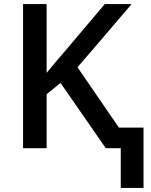

<svg xmlns="http://www.w3.org/2000/svg" viewBox="-20 -734 748 951"><path d="M568.8 -102.1H690.9V196.8H578.1V0H503.9L279.8 -323.2L210.9 -267.1V0H94.2V-713.9H210.9V-373Q258.8 -431.6 306.2 -485.8L499 -713.9H631.8Q444.8 -494.1 363.8 -400.9Z"/></svg>

Font: Open Sans Semibold
Style: Regular
Weight: 600
Foundry: Ascender Corporation
Version: Version 1.10; ttfautohint (v1.5.65-e2d9)